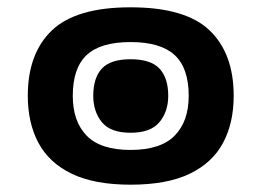

<svg xmlns="http://www.w3.org/2000/svg" viewBox="-20 -490 715 525"><path d="M337 15Q238 15 176 -15Q114 -45 85 -99.5Q56 -154 56 -228Q56 -344 122 -407Q188 -470 337 -470Q487 -470 553 -407Q619 -344 619 -228Q619 -154 590 -99.5Q561 -45 499 -15Q437 15 337 15ZM337 -80Q419 -80 457.5 -119Q496 -158 496 -228Q496 -304 457.5 -339.5Q419 -375 337 -375Q255 -375 217 -339.5Q179 -304 179 -228Q179 -158 217 -119Q255 -80 337 -80ZM337 -127Q282 -127 258.5 -156Q235 -185 235 -228Q235 -277 258.5 -302.5Q282 -328 337 -328Q392 -328 416 -302.5Q440 -277 440 -228Q440 -185 416 -156Q392 -127 337 -127Z"/></svg>

Font: Noto Sans Thai Black
Style: Regular
Weight: 900
Version: Version 2.001